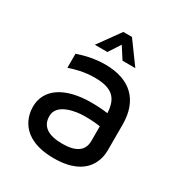

<svg xmlns="http://www.w3.org/2000/svg" viewBox="-165 -801 867 924"><g transform="rotate(30 268.5 -339.0)"><path d="M277 -629 319 -564H390L301 -686H253L165 -564H235L277 -629ZM257 -507C203 -507 152 -496 106 -480V-402C138 -413 187 -427 244 -427C342 -427 378 -391 382 -309C353 -313 323 -315 291 -315C144 -315 56 -256 56 -157C56 -118 71 8 267 8C459 8 473 -116 473 -154V-298C473 -433 396 -507 257 -507ZM382 -155C382 -100 343 -73 267 -73C188 -73 147 -101 147 -158C147 -229 252 -242 295 -242C328 -242 358 -240 382 -236V-155Z"/></g></svg>

Font: Maven Pro
Style: Medium
Weight: 500
Designer: Joe Prince
Foundry: Joe Prince
Version: Version 1.003